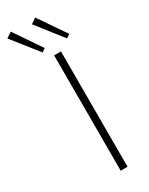

<svg xmlns="http://www.w3.org/2000/svg" viewBox="-301 -952 774 995"><g transform="rotate(-30 86.0 -454.5)"><path d="M140 -690V0H99V-690ZM112 -909 223 -747 201 -733 80 -887ZM-34 -909 76 -747 55 -733 -67 -887Z"/></g></svg>

Font: Exo 2 ExtraLight
Style: Regular
Weight: 250
Designer: Natanael Gama
Foundry: Natanael Gama
Version: Version 2.010